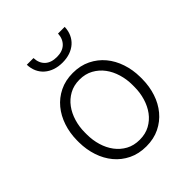

<svg xmlns="http://www.w3.org/2000/svg" viewBox="-206 -871 1011 1011"><g transform="rotate(-45 300.0 -365.0)"><path d="M64 -272Q64.5 -325.7 80.6 -374Q96.7 -422.4 126.7 -458.7Q156.7 -495.1 200.4 -516.6Q244.1 -538.1 299.3 -538.1Q355 -538.1 398.7 -516.6Q442.4 -495.1 472.7 -458.7Q502.9 -422.4 519 -374Q535.2 -325.7 535.6 -272V-255.9Q535.2 -202.1 519.3 -153.8Q503.4 -105.5 473.1 -69.1Q442.9 -32.7 399.4 -11.5Q356 9.8 300.3 9.8Q244.6 9.8 200.9 -11.5Q157.2 -32.7 127 -69.1Q96.7 -105.5 80.6 -153.8Q64.5 -202.1 64 -255.9ZM122.6 -255.9Q122.6 -213.9 134.3 -174.8Q146 -135.7 168.5 -105.7Q190.9 -75.7 223.9 -57.6Q256.8 -39.6 300.3 -39.6Q343.3 -39.6 376.2 -57.6Q409.2 -75.7 431.4 -105.7Q453.6 -135.7 465.3 -174.8Q477.1 -213.9 477.1 -255.9V-272Q477.1 -313.5 465.3 -352.5Q453.6 -391.6 431.2 -421.6Q408.7 -451.7 375.5 -470Q342.3 -488.3 299.3 -488.3Q256.3 -488.3 223.4 -470Q190.4 -451.7 168.2 -421.6Q146 -391.6 134.3 -352.5Q122.6 -313.5 122.6 -272ZM440.9 -739.7Q439.9 -710.9 429.4 -687.7Q418.9 -664.6 400.4 -648.2Q381.8 -631.8 356.4 -623Q331.1 -614.3 300.3 -614.3Q269.5 -614.3 243.9 -623Q218.3 -631.8 199.5 -648.2Q180.7 -664.6 170.2 -687.7Q159.7 -710.9 158.7 -739.7H208.5Q210 -700.7 233.6 -678.5Q257.3 -656.2 300.3 -656.2Q341.8 -656.2 365.5 -678.7Q389.2 -701.2 391.1 -739.7Z"/></g></svg>

Font: Roboto Mono Light
Style: Regular
Weight: 300
Designer: Google
Version: Version 2.000985; 2015; ttfautohint (v1.3)